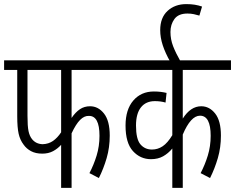

<svg xmlns="http://www.w3.org/2000/svg" viewBox="-20 -916 1146 936"><path d="M329 -575V-341Q348 -369 369.5 -383.5Q391 -398 419 -398Q459 -398 487 -362.5Q515 -327 515 -255Q515 -197 500 -145.5Q485 -94 462 -48L416 -72Q437 -112 451 -157.5Q465 -203 465 -254Q465 -352 413 -351Q391 -352 370.5 -331.5Q350 -311 329 -266V0H278V-210Q261 -191 238.5 -179Q216 -167 186 -167Q154 -167 131.5 -179Q109 -191 95 -211Q78 -233 71 -263.5Q64 -294 64 -350V-575H0V-622H564V-575ZM114 -575V-352Q114 -301 119 -277Q124 -253 136 -238Q155 -214 188 -213Q217 -214 238.5 -229Q260 -244 278 -271V-575Z M1106 -575H871V-338Q909 -398 961 -398Q1001 -398 1029 -362.5Q1057 -327 1057 -255Q1057 -197 1042 -145.5Q1027 -94 1004 -48L958 -72Q979 -112 993 -157.5Q1007 -203 1007 -254Q1007 -352 955 -352Q910 -352 871 -260V0H820V-192Q800 -168 775 -154Q750 -140 716 -140Q664 -140 628 -179.5Q592 -219 592 -304Q592 -382 630 -426Q668 -470 730 -470Q749 -470 764.5 -468Q780 -466 792 -463L787 -416Q763 -423 735 -423Q691 -423 667 -392.5Q643 -362 643 -304Q643 -238 664.5 -212.5Q686 -187 721 -187Q749 -187 773 -203Q797 -219 820 -257V-575H552V-622H1106Z M810 -615Q786 -657 773.5 -695Q761 -733 761 -769Q761 -830 797 -863Q833 -896 888 -896Q911 -896 929.5 -893Q948 -890 965 -884L952 -840Q939 -844 924.5 -847Q910 -850 894 -850Q850 -850 830.5 -823.5Q811 -797 811 -760Q811 -724 824 -690.5Q837 -657 861 -615Z"/></svg>

Font: Noto Sans ExtraCondensed Light
Style: Regular
Weight: 300
Width: 2
Designer: Monotype Design Team
Foundry: Monotype Imaging Inc.
Version: Version 2.013; ttfautohint (v1.8.4.7-5d5b)